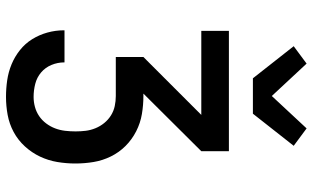

<svg xmlns="http://www.w3.org/2000/svg" viewBox="-221 -598 1042 640"><g transform="rotate(90 300.0 -278.0)"><path d="M303 223Q275 223 247.5 219Q220 215 194.5 204.5Q169 194 147 176.5Q125 159 110.5 135.5Q96 112 88.5 85Q81 58 81 30V28H188V29Q188 51 196.5 71.5Q205 92 221.5 106Q238 120 259.5 125.5Q281 131 303 131Q320 131 336.5 126.5Q353 122 367 112.5Q381 103 391.5 89Q402 75 408 59Q414 43 416 26Q418 9 418 -9Q418 -26 416 -42.5Q414 -59 407.5 -75Q401 -91 390 -104.5Q379 -118 364.5 -127Q350 -136 333.5 -139.5Q317 -143 300 -143H170V-235L363 -428H83V-520H484V-428L292 -235H300Q330 -235 360 -230Q390 -225 417.5 -211Q445 -197 466.5 -175.5Q488 -154 501.5 -126.5Q515 -99 520 -69Q525 -39 525 -8Q525 22 520 52Q515 82 502 109.5Q489 137 468 160Q447 183 420 197.5Q393 212 363 217.5Q333 223 303 223ZM241 -600 134 -736 192 -779 300 -663 408 -779 466 -736 359 -600Z"/></g></svg>

Font: Iosevka Semibold Extended
Style: Regular
Weight: 600
Width: 7
Monospace: yes
Designer: Belleve Invis
Foundry: Belleve Invis
Version: Version 32.5.0; ttfautohint (v1.8.4)